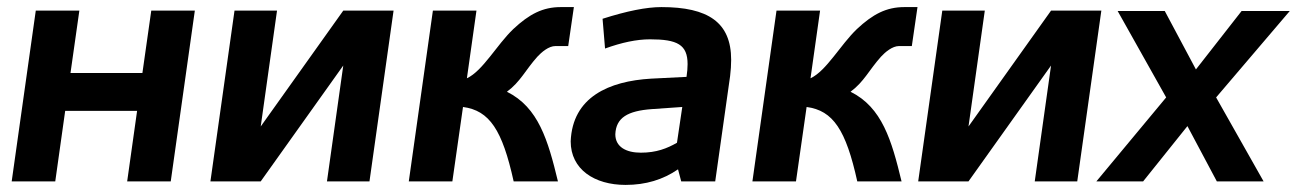

<svg xmlns="http://www.w3.org/2000/svg" viewBox="-20 -512 3661 542"><path d="M81 -482 13 0H136L164 -199H367L339 0H462L530 -482H407L382 -306H179L204 -482Z M642 -482 574 0H716L949 -327L903 0H1023L1091 -482H949L716 -155L762 -482Z M1563 -492C1512 -492 1474 -472 1429 -430C1382 -385 1343 -312 1298 -291L1325 -482H1202L1134 0H1257L1287 -210C1362 -200 1398 -145 1430 0H1555C1527 -116 1500 -209 1411 -253C1449 -281 1463 -314 1497 -352C1509 -365 1529 -382 1548 -382H1584L1600 -492Z M1717 -133C1719 -180 1752 -199 1820 -204L1906 -210L1891 -109C1863 -93 1833 -81 1789 -81C1748 -81 1717 -97 1717 -133ZM1746 10C1803 10 1852 -5 1894 -34L1903 0H1999L2041 -297C2043 -313 2044 -329 2044 -343C2044 -449 1979 -492 1847 -492C1805 -492 1750 -481 1681 -459L1688 -375C1735 -392 1777 -401 1815 -401C1892 -401 1921 -386 1921 -331C1921 -321 1920 -308 1918 -295L1818 -290C1699 -283 1596 -238 1591 -113C1591 -34 1658 10 1746 10Z M2533 -492C2482 -492 2444 -472 2399 -430C2352 -385 2313 -312 2268 -291L2295 -482H2172L2104 0H2227L2257 -210C2332 -200 2368 -145 2400 0H2525C2497 -116 2470 -209 2381 -253C2419 -281 2433 -314 2467 -352C2479 -365 2499 -382 2518 -382H2554L2570 -492Z M2640 -482 2572 0H2714L2947 -327L2901 0H3021L3089 -482H2947L2714 -155L2760 -482Z M3135 -481 3272 -237 3075 0H3207L3332 -156L3415 0H3547L3413 -237L3621 -481H3485L3356 -316L3268 -481Z"/></svg>

Font: Cantarell
Style: BoldOblique
Weight: 700
Italic angle: -8°
Designer: Dave Crossland
Version: Version 0.024